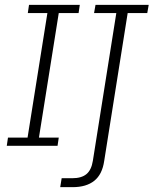

<svg xmlns="http://www.w3.org/2000/svg" viewBox="-20 -603 635 794"><path d="M8 0 13 -34H94L176 -549H95L100 -583H310L305 -549H223L141 -34H223L218 0ZM280 171H229L235 134H279Q317 134 337.5 117Q358 100 364 62L461 -549H369L375 -583H595L589 -549H508L411 62Q403 118 370 144.5Q337 171 280 171Z"/></svg>

Font: Rokkitt SemiBold ExtraLight
Style: Italic
Weight: 250
Italic angle: -9°
Version: Version 3.103